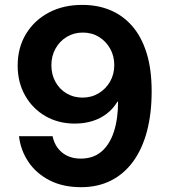

<svg xmlns="http://www.w3.org/2000/svg" viewBox="-20 -759 703 790"><path d="M319.8 -738.8Q381.8 -738.8 433.6 -717.3Q485.4 -695.8 523.7 -652.1Q562 -608.4 583 -541.5Q604 -474.6 604 -383.3Q604 -292 584.7 -219Q565.4 -146 527.8 -94.5Q490.2 -43 436.3 -15.9Q382.3 11.2 313.5 11.2Q238.8 11.2 183.8 -17.1Q128.9 -45.4 96.9 -93Q64.9 -140.6 58.1 -198.7H196.3Q205.1 -156.2 235.6 -131.3Q266.1 -106.4 312.5 -106.4Q363.8 -106.4 397.7 -135.5Q431.6 -164.6 448.7 -217.3Q465.8 -270 465.8 -340.8H463.4Q445.8 -311.5 419.4 -291.3Q393.1 -271 359.6 -260.7Q326.2 -250.5 287.6 -250.5Q220.2 -250.5 167 -281.2Q113.8 -312 83.3 -366Q52.7 -419.9 52.7 -489.3Q52.7 -562.5 86.7 -618.9Q120.6 -675.3 180.9 -707.3Q241.2 -739.3 319.8 -738.8ZM320.8 -625Q284.2 -625 254.9 -607.4Q225.6 -589.8 208.5 -559.3Q191.4 -528.8 191.4 -490.7Q191.4 -452.6 208 -422.4Q224.6 -392.1 253.7 -374.8Q282.7 -357.4 319.3 -357.4Q356.4 -357.4 386 -375.2Q415.5 -393.1 432.9 -423.3Q450.2 -453.6 450.2 -491.2Q450.2 -528.8 433.1 -559.1Q416 -589.4 387 -607.2Q357.9 -625 320.8 -625Z"/></svg>

Font: Inter Cardless Tabular Bold
Style: Bold
Weight: 700
Designer: Rasmus Andersson
Foundry: rsms
Version: Version 4.000;git-4fc901f